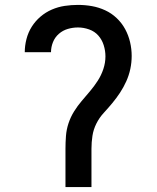

<svg xmlns="http://www.w3.org/2000/svg" viewBox="-20 -763 640 783"><path d="M247 0V-156Q247 -182 249 -208.5Q251 -235 259.5 -260.5Q268 -286 282 -308.5Q296 -331 313 -351Q330 -371 347 -391Q364 -411 378.5 -433.5Q393 -456 401.5 -481.5Q410 -507 410 -533Q410 -556 403 -578.5Q396 -601 381 -618Q366 -635 343.5 -643Q321 -651 298 -651Q277 -651 256.5 -645Q236 -639 220 -625Q204 -611 196 -591Q188 -571 188 -550H81Q81 -577 88 -604Q95 -631 109.5 -654Q124 -677 145 -695Q166 -713 191.5 -724Q217 -735 244 -739Q271 -743 298 -743Q327 -743 355 -738Q383 -733 409 -721Q435 -709 456 -689Q477 -669 490.5 -644Q504 -619 510.5 -591Q517 -563 517 -535Q517 -508 511.5 -482Q506 -456 495 -431.5Q484 -407 469.5 -385Q455 -363 438 -342.5Q421 -322 403 -302.5Q385 -283 373 -259Q361 -235 357 -209Q353 -183 353 -156V0Z"/></svg>

Font: Iosevka Custom SmBdEx
Style: Regular
Weight: 600
Width: 7
Monospace: yes
Designer: Belleve Invis
Foundry: Belleve Invis
Version: Version 11.2.4; ttfautohint (v1.8.4)